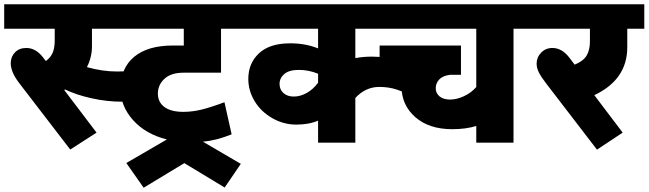

<svg xmlns="http://www.w3.org/2000/svg" viewBox="-35 -674 3064 907"><path d="M272.5 -251.3 268.5 -248.7 421.1 -47.5 296.8 32.4 55.6 -281.6Q15.7 -333.7 15.7 -375.1Q15.7 -405.5 35.6 -426.4Q55.6 -447.4 89.5 -447.4Q134.5 -447.4 169.9 -400.9L181.5 -385.7Q203.7 -401.4 213.6 -424.4Q223.5 -447.4 223.5 -482.8V-538.4H-15.2V-653.7H519.7V-538.4H399.4V-455.5Q399.4 -402.9 375.6 -356.9Q448.9 -336.2 518.7 -336.2Q588.5 -336.2 639.5 -349.8L668.9 -205.8Q613.2 -193.6 541.5 -193.6Q469.7 -193.6 397.1 -209.8Q324.6 -226 272.5 -251.3Z M534.4 -253.8Q534.4 -351.9 598.6 -405.5Q662.8 -459 782.1 -459H833.2V-538.4H479.8V-653.7H1127.4V-538.4H1009.1V-330.6H832.2Q773 -330.6 741.9 -301.8Q710.8 -273 710.8 -232.1Q710.8 -191.1 741.9 -168.4Q773 -145.6 831.1 -145.6Q874.6 -145.6 918.9 -156.7Q963.1 -167.8 1025.3 -191.1L1059.2 -39.4Q986.3 -10.1 923.7 -4.6L1102.6 100.1L1026.3 211.8L835.7 96.6L643.6 212.8L561.7 96.1L753.3 -15.2Q652.7 -40.4 593.5 -106.7Q534.4 -172.9 534.4 -253.8Z M1643.6 0H1467.6V-104.1Q1424.7 -85.4 1364.5 -85.4Q1304.3 -85.4 1251 -116Q1197.7 -146.6 1167.8 -196.2Q1138 -245.7 1138 -301.3Q1138 -374.6 1187.6 -421.4Q1237.1 -468.1 1329.6 -469.2Q1405 -470.7 1467.6 -445.4V-538.4H1097.1V-653.7H1807.9V-538.4H1643.6V-399.4Q1679 -406.5 1721.9 -406.5Q1862.5 -406.5 1968.7 -322.5L1930.7 -207.3Q1879.7 -237.6 1840.7 -250.5Q1801.8 -263.4 1756.8 -263.4Q1692.1 -263.4 1643.6 -211.3ZM1467.6 -283.1V-325.6Q1423.7 -343.8 1376.9 -343.8Q1330.1 -343.8 1307.9 -324.3Q1285.6 -304.9 1285.6 -277.8Q1285.6 -250.8 1304.1 -234.3Q1322.5 -217.9 1352.9 -217.9Q1383.2 -217.9 1413.5 -234.6Q1443.9 -251.3 1467.6 -283.1Z M2214.9 0V-78.9Q2165.8 -63.7 2101.1 -63.7Q1991.9 -63.7 1926.9 -120.6Q1862 -177.5 1862 -263.9Q1862 -294.7 1870.1 -320.5H1758.3V-459H2142.6V-320.5H2090Q2055.6 -316 2039.4 -298Q2023.3 -280.1 2023.3 -257.1Q2023.3 -234.1 2041.2 -218.9Q2059.2 -203.7 2091 -203.7Q2122.9 -203.7 2157 -219.7Q2191.1 -235.6 2214.9 -262.9V-538.4H1711.8V-653.7H2501V-538.4H2390.8V0Z M2500 -373.6Q2500 -403.4 2521.5 -425.4Q2543 -447.4 2574.8 -447.4Q2619.8 -447.4 2655.2 -400.9L2679.5 -368.6Q2719.4 -384.7 2735.6 -410.5Q2751.8 -436.3 2751.8 -478.3V-538.4H2470.7V-653.7H3008.6V-538.4H2928.2V-451Q2928.2 -297.8 2772.5 -224.5L2906.5 -47.5L2785.1 32.9L2544 -281.1Q2521.7 -309.9 2510.9 -331.1Q2500 -352.4 2500 -373.6Z"/></svg>

Font: Khula ExtraBold
Style: Regular
Weight: 800
Designer: Erin McLaughlin, Steve Matteson
Version: Version 1.002;PS 1.0;hotconv 1.0.72;makeotf.lib2.5.5900; ttf